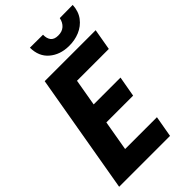

<svg xmlns="http://www.w3.org/2000/svg" viewBox="-268 -986 1072 1072"><g transform="rotate(-45 267.5 -450.5)"><path d="M424.3 -125.5 402.3 0H101.1L123 -125.5ZM274.4 -710.9 151.4 0H0.5L123.5 -710.9ZM437 -425.8 415.5 -304.7H153.8L175.3 -425.8ZM525.9 -710.9 503.9 -585H202.1L224.1 -710.9ZM432.1 -900.4 535.2 -901.4Q532.7 -852.5 507.6 -819.1Q482.4 -785.6 442.6 -769Q402.8 -752.4 356.4 -753.4Q288.6 -754.4 243.2 -793Q197.8 -831.5 197.3 -901.4L300.3 -900.9Q299.3 -872.1 312.7 -854.7Q326.2 -837.4 356.9 -837.4Q387.7 -836.9 407 -854Q426.3 -871.1 432.1 -900.4Z"/></g></svg>

Font: Roboto Condensed ExtraBold
Style: Italic
Weight: 800
Italic angle: -12°
Designer: Christian Robertson
Foundry: Google
Version: Version 3.008; 2023